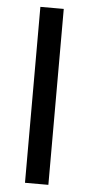

<svg xmlns="http://www.w3.org/2000/svg" viewBox="-53 -751 361 783"><g transform="rotate(5 128.0 -360.0)"><path d="M175.8 -720.2V0H80.1V-720.2Z"/></g></svg>

Font: Aldrich
Style: Regular
Weight: 400
Designer: Matthew Desmond
Foundry: Matthew Desmond
Version: Version 1.002 2011